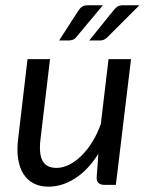

<svg xmlns="http://www.w3.org/2000/svg" viewBox="-20 -702 554 729"><path d="M43.5 0ZM169.9 -477.5 133.8 -173.8Q127 -118.2 141.6 -91.3Q156.2 -64.5 194.8 -64.5Q217.8 -64.5 241.7 -76.2Q265.6 -87.9 288.1 -109.6Q310.5 -131.3 329.8 -162.1Q349.1 -192.9 362.8 -231L392.1 -477.5H477.5L419.9 0H377.4Q344.7 0 347.2 -30.8L353.5 -118.2Q314.5 -56.2 265.1 -24.7Q215.8 6.8 163.6 6.8Q132.3 6.8 108.4 -5.4Q84.5 -17.6 69.6 -40.5Q54.7 -63.5 49.1 -97.2Q43.5 -130.9 48.8 -173.8L84.5 -477.5ZM370.6 -682.1 269.5 -561Q263.2 -553.2 255.9 -550.8Q248.5 -548.3 239.3 -548.3H204.6L277.8 -662.1Q284.7 -672.4 292.7 -677.2Q300.8 -682.1 315.4 -682.1ZM509.3 -682.1 388.2 -561Q381.3 -554.2 374.8 -551.3Q368.2 -548.3 358.4 -548.3H318.8L410.6 -662.1Q418.5 -671.9 426 -677Q433.6 -682.1 448.7 -682.1Z"/></svg>

Font: Carlito
Style: Italic
Weight: 400
Italic angle: -7°
Designer: Lukasz Dziedzic
Foundry: tyPoland Lukasz Dziedzic
Version: Version 1.104